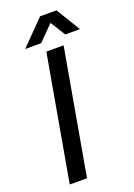

<svg xmlns="http://www.w3.org/2000/svg" viewBox="-163 -930 690 991"><g transform="rotate(-20 182.0 -434.0)"><path d="M63 -735.8 192.9 -868.2H283.2L363.8 -735.8H283.2L231.9 -817.9L150.9 -735.8ZM40 0 161.1 -686H255.9L134.8 0Z"/></g></svg>

Font: Archivo
Style: Italic
Weight: 400
Italic angle: -10°
Designer: Hector Gatti
Foundry: Omnibus-Type
Version: Version 2.001